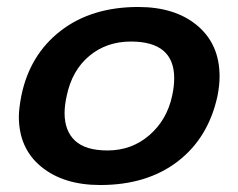

<svg xmlns="http://www.w3.org/2000/svg" viewBox="-20 -515 682 550"><path d="M34 -181Q34 -203 41 -240Q65 -358 153.5 -426.5Q242 -495 376 -495Q482 -495 545.5 -441.5Q609 -388 609 -296Q609 -270 603 -240Q577 -120 489 -52.5Q401 15 267 15Q162 15 98 -37.5Q34 -90 34 -181ZM473 -240Q479 -267 479 -291Q479 -396 355 -396Q285 -396 235.5 -354.5Q186 -313 171 -240Q165 -213 165 -191Q165 -140 195 -112Q225 -84 288 -84Q357 -84 407.5 -127.5Q458 -171 473 -240Z"/></svg>

Font: Prompt Medium
Style: Italic
Weight: 500
Italic angle: -12°
Designer: Katatrad Team
Foundry: CadsonDemak
Version: Version 1.001